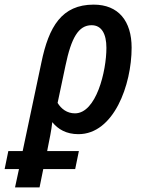

<svg xmlns="http://www.w3.org/2000/svg" viewBox="-106 -570 634 830"><path d="M218 -80C184 -80 159 -99 143 -125L177 -286C202 -406 233 -461 290 -461C333 -461 354 -424 354 -363C354 -262 310 -80 218 -80ZM219 161 235 83H98L100 72C108 32 116 -5 120 -42C145 -11 181 10 233 10C386 10 463 -203 463 -364C463 -479 406 -550 299 -550C161 -550 105 -455 73 -300L-8 83H-70L-86 161H-24L-41 240H65L81 161Z"/></svg>

Font: Noto Sans Display SemiCondensed Medium
Style: Italic
Weight: 500
Width: 4
Italic angle: -12°
Designer: Monotype Design Team
Foundry: Monotype Imaging Inc.
Version: Version 1.900